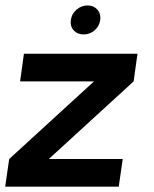

<svg xmlns="http://www.w3.org/2000/svg" viewBox="-50 -702 578 722"><path d="M452.5 -396 133.5 -104H411.5L396.5 0H-30.5L-15.5 -104L303.5 -396H25.5L40 -500H467ZM264.5 -572.5Q241 -572.5 227 -588Q213 -603.5 216.5 -627Q219.5 -650 237.8 -665.8Q256 -681.5 279.5 -681.5Q302.5 -681.5 316.2 -665.8Q330 -650 327 -627Q323.5 -603.5 305.8 -588Q288 -572.5 264.5 -572.5Z"/></svg>

Font: Urbanist SemiBold
Style: Italic
Weight: 600
Italic angle: -8°
Designer: Corey Hu
Foundry: Corey Hu
Version: Version 1.321; ttfautohint (v1.8.4.7-5d5b)